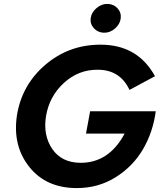

<svg xmlns="http://www.w3.org/2000/svg" viewBox="-20 -942 818 980"><path d="M443 -850Q447 -879 473 -901Q499 -923 530 -922Q561 -921 580.5 -899Q600 -877 596 -847Q592 -818 566.5 -796Q541 -774 510 -775Q479 -776 459 -798Q439 -820 443 -850ZM419 -260 440 -374H775Q761 -268 710 -180.5Q659 -93 570.5 -37.5Q482 18 372 18Q216 18 130 -89.5Q44 -197 66 -350Q90 -507 210.5 -610.5Q331 -714 493 -714Q683 -714 771 -553L641 -483Q593 -586 479 -586Q381 -587 306.5 -519Q232 -451 215 -350Q199 -252 246.5 -182Q294 -112 390 -111Q536 -110 616 -260Z"/></svg>

Font: Jost* 600 Semi
Style: Italic
Weight: 600
Italic angle: -10°
Version: Version 3.500